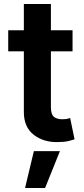

<svg xmlns="http://www.w3.org/2000/svg" viewBox="-20 -699 420 958"><path d="M234 -443V-164Q234 -128 250 -115Q267 -104 289 -104Q304 -104 311 -105L330 -110L352 -4Q341 0 320 5Q301 10 263 10Q196 10 149 -26Q98 -65 99 -143V-443H21V-548H99V-679H234V-548H342V-443ZM279 55 205 239H105L149 55Z"/></svg>

Font: Sinter Bold
Style: Regular
Weight: 700
Foundry: Adobe & rsms
Version: Version 1.000